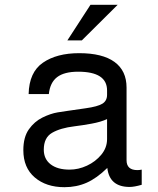

<svg xmlns="http://www.w3.org/2000/svg" viewBox="-20 -760 658 798"><path d="M569 -55V8Q538 17 519 17Q435 17 426 -62Q382 -19 340 -0.5Q298 18 248 18Q172 18 124.5 -22.5Q77 -63 77 -136Q77 -190 100 -222.5Q123 -255 156.5 -271.5Q190 -288 220 -293Q234 -295 263 -299.5Q292 -304 336 -310Q386 -317 405.5 -329Q425 -341 425 -366V-384Q425 -462 305 -462Q247 -462 217.5 -439.5Q188 -417 183 -369H99Q101 -460 158.5 -499.5Q216 -539 309 -539Q406 -539 456 -502.5Q506 -466 506 -396V-94Q506 -53 551 -53Q559 -53 569 -55ZM425 -182V-265Q399 -253 360.5 -246Q322 -239 289 -235Q231 -228 196.5 -208Q162 -188 162 -138Q162 -99 190.5 -77Q219 -55 269 -55Q306 -55 341.5 -71.5Q377 -88 401 -117Q425 -146 425 -182ZM260 -592 356 -740H469L320 -592Z"/></svg>

Font: Fragment Mono
Style: Regular
Weight: 400
Monospace: yes
Designer: Wei Huang based on Nimbus Sans by URW Studio, based on Helvetica by Max Miedinger.
Foundry: Wei Huang
Version: Version 1.021; ttfautohint (v1.8.4.7-5d5b)